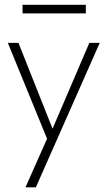

<svg xmlns="http://www.w3.org/2000/svg" viewBox="-20 -594 466 822"><path d="M205 -43 362.5 -410.5H407L133.5 208H89L181.5 0L13.5 -410.5H59ZM76.5 -536.5V-573.5H347.5V-536.5Z"/></svg>

Font: League Spartan Thin ExtraLight
Style: Regular
Weight: 250
Version: Version 2.002